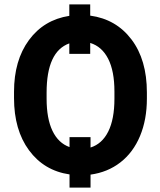

<svg xmlns="http://www.w3.org/2000/svg" viewBox="-20 -789 728 875"><path d="M649.4 -339.4Q649.4 -244.1 618.2 -169.2Q586.9 -94.2 528.8 -49.1Q470.7 -3.9 392.6 6.8V65.9H296.9V5.9Q180.7 -11.2 112.3 -104Q43.9 -196.8 43.9 -341.8V-370.6Q43.9 -513.7 111.8 -606.2Q179.7 -698.7 295.9 -716.8V-769H391.1V-717.8Q509.3 -701.7 579.3 -609.1Q649.4 -516.6 649.4 -367.7ZM501.5 -371.6Q501.5 -465.3 472.9 -521.2Q444.3 -577.1 391.1 -593.3V-543.5H295.9V-591.3Q192.4 -554.2 192.4 -367.2V-339.4Q192.4 -248.5 219.2 -192.6Q246.1 -136.7 296.9 -118.7V-164.1H392.6V-116.7Q445.3 -133.3 473.4 -189.7Q501.5 -246.1 501.5 -339.4Z"/></svg>

Font: RobotoInd
Style: Bold
Weight: 700
Designer: Google
Version: Version 2.001150; 2014